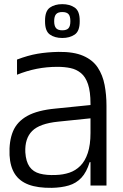

<svg xmlns="http://www.w3.org/2000/svg" viewBox="-20 -894 591 925"><path d="M416 0V-307Q416 -313 416 -326Q416 -339 416 -354Q416 -369 416 -380.5Q416 -392 416 -394Q416 -453 404 -488.5Q392 -524 370 -542Q348 -560 319.5 -566Q291 -572 257 -572Q205 -572 157 -562.5Q109 -553 62 -534V-607Q114 -627 160.5 -635Q207 -643 262 -644Q335 -645 381 -625Q427 -605 451 -568.5Q475 -532 484 -484.5Q493 -437 493 -385V0ZM230 11Q162 12 118 -4.5Q74 -21 51.5 -56Q29 -91 26 -146Q23 -214 42.5 -261Q62 -308 111.5 -335.5Q161 -363 248 -371L436 -390V-326L261 -308Q171 -299 135 -263Q99 -227 102 -160Q105 -115 122.5 -90.5Q140 -66 172 -57.5Q204 -49 249 -51Q284 -52 314 -62Q344 -72 367 -95Q390 -118 403 -157Q416 -196 416 -254L434 -113H412Q397 -64 372 -37.5Q347 -11 311.5 -0.5Q276 10 230 11ZM280 -711Q244 -711 220.5 -727.5Q197 -744 197 -790V-795Q197 -841 220.5 -857.5Q244 -874 280 -874Q316 -874 340 -857.5Q364 -841 364 -795V-790Q364 -744 340 -727.5Q316 -711 280 -711ZM280 -748Q301 -748 310 -758Q319 -768 319 -792Q319 -816 310 -826Q301 -836 280 -836Q259 -836 250 -825.5Q241 -815 241 -792Q241 -769 250 -758.5Q259 -748 280 -748Z"/></svg>

Font: Matangi Medium
Style: Regular
Weight: 500
Designer: Prashant Pant
Foundry: The Graphic Ant
Version: Version 3.002